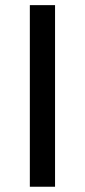

<svg xmlns="http://www.w3.org/2000/svg" viewBox="-20 -709 322 729"><path d="M93.3 0V-689.5H189V0Z"/></svg>

Font: Shanti
Style: Regular
Weight: 400
Designer: Vernon Adams
Foundry: Vernon Adams
Version: Version 1.100; ttfautohint (v1.8.4)